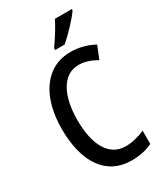

<svg xmlns="http://www.w3.org/2000/svg" viewBox="-231 -1124 970 1132"><g transform="rotate(-30 254.5 -558.0)"><path d="M457 -1024V-1033H342C320 -989 286 -934 251 -885V-873H316C361 -911 431 -985 457 -1024ZM327 -728C370 -728 410 -712 447 -691L482 -777C434 -803 380 -818 323 -818C145 -818 52 -659 52 -450C52 -221 147 -83 317 -83C374 -83 419 -93 460 -113V-203C417 -185 375 -173 329 -173C219 -173 158 -276 158 -449C158 -607 213 -728 327 -728Z"/></g></svg>

Font: Noto Sans Kannada UI Condensed Medium
Style: Regular
Weight: 500
Width: 3
Designer: Jelle Bosma - Monotype Design Team
Foundry: Monotype Imaging Inc.
Version: Version 2.005